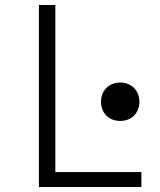

<svg xmlns="http://www.w3.org/2000/svg" viewBox="-20 -750 640 770"><path d="M136 0H547V-60H202V-730H136ZM462 -265C507 -265 539 -296 539 -342C539 -387 507 -419 462 -419C417 -419 385 -387 385 -342C385 -296 417 -265 462 -265Z"/></svg>

Font: JetBrains Mono ExtraLight
Style: Regular
Weight: 240
Monospace: yes
Designer: Philipp Nurullin, Konstantin Bulenkov
Foundry: JetBrains
Version: Version 2.305